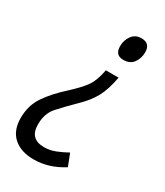

<svg xmlns="http://www.w3.org/2000/svg" viewBox="-219 -618 762 888"><g transform="rotate(30 162.5 -174.5)"><path d="M265 -331H197Q186 -273 165 -242Q144 -211 93 -164Q35 -112 0.5 -61.5Q-34 -11 -34 56Q-34 123 5.5 158Q45 193 113 193Q194 193 269 145L244 81Q217 96 187.5 108Q158 120 126 120Q50 120 50 42Q50 -16 82.5 -52.5Q115 -89 161 -134Q207 -178 229.5 -220Q252 -262 265 -331ZM266 -542Q234 -542 216 -517.5Q198 -493 198 -461Q198 -413 242 -413Q278 -413 295.5 -437.5Q313 -462 313 -494Q313 -542 266 -542Z"/></g></svg>

Font: Noto Sans UI SemiCondensed
Style: Italic
Weight: 400
Width: 4
Italic angle: -12°
Designer: Monotype Design Team
Foundry: Monotype Imaging Inc.
Version: Version 1.901